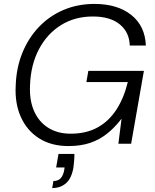

<svg xmlns="http://www.w3.org/2000/svg" viewBox="-20 -732 788 978"><path d="M329 12Q241 12 179 -27.5Q117 -67 86 -136.5Q55 -206 60 -296Q63 -387 94 -463Q125 -539 178.5 -595Q232 -651 304 -681.5Q376 -712 461 -712Q578 -712 648.5 -656Q719 -600 723 -500H641Q639 -568 590 -608Q541 -648 453 -648Q361 -648 290.5 -604Q220 -560 178.5 -481.5Q137 -403 133 -299Q129 -223 153 -167.5Q177 -112 225 -81.5Q273 -51 340 -51Q419 -51 476.5 -82.5Q534 -114 572.5 -173Q611 -232 631 -314H420L430 -371H713L648 0H583L599 -126H598Q565 -83 526.5 -52Q488 -21 440 -4.5Q392 12 329 12ZM246 226 252 190Q276 190 289 176Q302 162 307 135L309 121H266L278 52H359Q359 70 357.5 88Q356 106 354 122Q344 178 315.5 202Q287 226 246 226Z"/></svg>

Font: DM Sans 28pt Light
Style: Italic
Weight: 300
Italic angle: -10°
Version: Version 4.004;gftools[0.9.30]